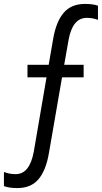

<svg xmlns="http://www.w3.org/2000/svg" viewBox="-86 -701 519 978"><path d="M163 80Q148 167 110 212Q72 257 2 257Q-39 257 -66 247V175Q-39 186 -6 186Q65 186 86 72L151 -307H54V-371H162L185 -504Q200 -591 238.5 -636Q277 -681 347 -681Q388 -681 413 -672V-600Q386 -610 356 -610Q283 -610 263 -496L241 -371H340V-307H230Z"/></svg>

Font: Hind Siliguri
Style: Regular
Weight: 400
Designer: Jyotish Sonowal
Foundry: Indian Type Foundry
Version: Version 1.000;PS 1.0;hotconv 1.0.86;makeotf.lib2.5.63406; tt